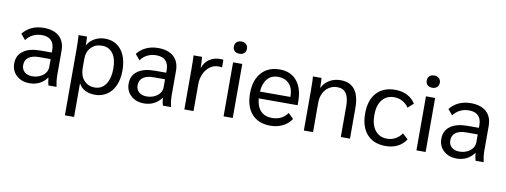

<svg xmlns="http://www.w3.org/2000/svg" viewBox="-71 -1104 4609 1750"><g transform="rotate(10 2233.5 -229.0)"><path d="M40 -144Q40 -219 96.5 -260Q153 -301 257 -301H360V-327Q360 -383 330.5 -412.5Q301 -442 245 -442Q200 -442 162.5 -423.5Q125 -405 100 -370L57 -422Q91 -465 140 -487.5Q189 -510 249 -510Q343 -510 394 -464Q445 -418 445 -332V-97Q445 -58 457 0H383Q374 -23 370 -70H368Q340 -31 299 -10.5Q258 10 208 10Q134 10 87 -33Q40 -76 40 -144ZM360 -166V-240H254Q191 -240 157 -215Q123 -190 123 -144Q123 -104 149.5 -80.5Q176 -57 221 -57Q259 -57 291 -71.5Q323 -86 341.5 -111Q360 -136 360 -166Z M577 -374Q577 -438 573 -500H651Q654 -463 654 -421H656Q677 -461 721 -485.5Q765 -510 816 -510Q913 -510 968 -441Q1023 -372 1023 -250Q1023 -171 997 -112.5Q971 -54 923.5 -22Q876 10 813 10Q761 10 722 -10Q683 -30 665 -66H662V242H577ZM938 -253Q938 -344 902 -393Q866 -442 801 -442Q740 -442 701 -402Q662 -362 662 -300V-209Q662 -140 700 -97.5Q738 -55 800 -55Q864 -55 901 -108.5Q938 -162 938 -253Z M1099 -144Q1099 -219 1155.5 -260Q1212 -301 1316 -301H1419V-327Q1419 -383 1389.5 -412.5Q1360 -442 1304 -442Q1259 -442 1221.5 -423.5Q1184 -405 1159 -370L1116 -422Q1150 -465 1199 -487.5Q1248 -510 1308 -510Q1402 -510 1453 -464Q1504 -418 1504 -332V-97Q1504 -58 1516 0H1442Q1433 -23 1429 -70H1427Q1399 -31 1358 -10.5Q1317 10 1267 10Q1193 10 1146 -33Q1099 -76 1099 -144ZM1419 -166V-240H1313Q1250 -240 1216 -215Q1182 -190 1182 -144Q1182 -104 1208.5 -80.5Q1235 -57 1280 -57Q1318 -57 1350 -71.5Q1382 -86 1400.5 -111Q1419 -136 1419 -166Z M1640 -378Q1640 -463 1637 -500H1716Q1720 -460 1720 -412V-402H1723Q1742 -454 1784 -482Q1826 -510 1883 -510Q1899 -510 1912 -507V-437Q1899 -440 1877 -440Q1835 -440 1800 -414.5Q1765 -389 1745 -345Q1725 -301 1725 -249V0H1640Z M1985 -643Q1985 -669 2001 -684.5Q2017 -700 2045 -700Q2073 -700 2089.5 -684.5Q2106 -669 2106 -643Q2106 -617 2089.5 -602Q2073 -587 2045 -587Q2017 -587 2001 -602Q1985 -617 1985 -643ZM2003 -500H2088V0H2003Z M2650 -217H2290Q2297 -141 2335 -101.5Q2373 -62 2440 -62Q2530 -62 2583 -133L2631 -87Q2602 -41 2550.5 -15.5Q2499 10 2437 10Q2326 10 2265 -58Q2204 -126 2204 -249Q2204 -371 2265.5 -440.5Q2327 -510 2435 -510Q2536 -510 2593 -441.5Q2650 -373 2650 -250ZM2572 -287Q2572 -359 2534.5 -400Q2497 -441 2431 -441Q2369 -441 2332.5 -399Q2296 -357 2290 -280H2572Z M2746 -374Q2746 -469 2742 -500H2821Q2825 -467 2825 -411H2828Q2850 -457 2895.5 -483.5Q2941 -510 2997 -510Q3085 -510 3129 -453Q3173 -396 3173 -283V0H3088V-284Q3088 -364 3061 -403Q3034 -442 2979 -442Q2937 -442 2903 -420.5Q2869 -399 2850 -360.5Q2831 -322 2831 -274V0H2746Z M3269 -250Q3269 -373 3330.5 -441.5Q3392 -510 3503 -510Q3566 -510 3614.5 -485.5Q3663 -461 3691 -415L3640 -369Q3618 -403 3582.5 -422.5Q3547 -442 3506 -442Q3435 -442 3394.5 -391.5Q3354 -341 3354 -250Q3354 -160 3394.5 -109Q3435 -58 3506 -58Q3547 -58 3582.5 -77.5Q3618 -97 3640 -131L3691 -85Q3663 -39 3614.5 -14.5Q3566 10 3503 10Q3392 10 3330.5 -58.5Q3269 -127 3269 -250Z M3770 -643Q3770 -669 3786 -684.5Q3802 -700 3830 -700Q3858 -700 3874.5 -684.5Q3891 -669 3891 -643Q3891 -617 3874.5 -602Q3858 -587 3830 -587Q3802 -587 3786 -602Q3770 -617 3770 -643ZM3788 -500H3873V0H3788Z M3993 -144Q3993 -219 4049.5 -260Q4106 -301 4210 -301H4313V-327Q4313 -383 4283.5 -412.5Q4254 -442 4198 -442Q4153 -442 4115.5 -423.5Q4078 -405 4053 -370L4010 -422Q4044 -465 4093 -487.5Q4142 -510 4202 -510Q4296 -510 4347 -464Q4398 -418 4398 -332V-97Q4398 -58 4410 0H4336Q4327 -23 4323 -70H4321Q4293 -31 4252 -10.5Q4211 10 4161 10Q4087 10 4040 -33Q3993 -76 3993 -144ZM4313 -166V-240H4207Q4144 -240 4110 -215Q4076 -190 4076 -144Q4076 -104 4102.5 -80.5Q4129 -57 4174 -57Q4212 -57 4244 -71.5Q4276 -86 4294.5 -111Q4313 -136 4313 -166Z"/></g></svg>

Font: Sarabun
Style: Regular
Weight: 400
Designer: Suppakit Chalermlarp | Katatrad Co.,Ltd.
Foundry: Cadson Demak Co.,Ltd.
Version: Version 1.000; ttfautohint (v1.6)